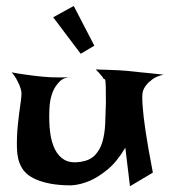

<svg xmlns="http://www.w3.org/2000/svg" viewBox="-20 -693 571 647"><path d="M19.5 -449.2Q44.9 -444.3 64 -441.9Q83 -439.5 96.7 -437.5Q112.3 -435.5 124 -434.6Q135.7 -433.6 151.4 -432.6Q177.7 -431.6 225.6 -432.6Q197.3 -434.6 181.2 -418.5Q165 -402.3 157.2 -381.8Q147.5 -357.4 146.5 -325.2Q144.5 -282.2 148.9 -247.6Q153.3 -212.9 165.5 -189Q177.7 -165 198.2 -153.8Q218.8 -142.6 251 -147.5Q283.2 -152.3 300.3 -170.4Q317.4 -188.5 325.2 -215.3Q333 -242.2 334.5 -276.4Q335.9 -310.5 336.9 -347.7Q336.9 -384.8 336.4 -400.9Q335.9 -417 335 -421.9Q334 -426.8 332 -426.3Q330.1 -425.8 327.1 -430.7Q325.2 -434.6 321.3 -438.5Q318.4 -442.4 313.5 -447.8Q308.6 -453.1 302.7 -459Q328.1 -458 348.1 -457.5Q368.2 -457 381.8 -456.1Q397.5 -455.1 409.2 -454.1Q419.9 -453.1 437.5 -451.2Q452.1 -449.2 475.6 -447.3Q499 -445.3 531.2 -441.4Q508.8 -436.5 495.1 -426.8Q481.4 -417 473.6 -407.2Q464.8 -396.5 460.9 -383.8Q458 -367.2 460.9 -333Q462.9 -302.7 470.7 -250Q478.5 -197.3 495.1 -111.3L418 -65.4L402.3 -195.3Q374 -147.5 342.3 -121.6Q310.5 -95.7 283.2 -84Q251 -70.3 220.7 -68.4Q180.7 -68.4 151.9 -73.7Q123 -79.1 102.5 -87.9Q82 -96.7 69.8 -107.9Q57.6 -119.1 51.8 -130.9Q38.1 -155.3 37.1 -193.8Q36.1 -232.4 40 -271Q43.9 -309.6 48.8 -341.8Q53.7 -374 51.8 -385.7Q49.8 -394.5 45.9 -405.3Q42 -414.1 36.1 -425.3Q30.3 -436.5 19.5 -449.2ZM159.2 -634.8 228.5 -672.9 297.9 -539.1 252 -511.7Z"/></svg>

Font: Lakki Reddy
Style: Regular
Weight: 400
Designer: Appaji Ambarisha Darbha
Version: Version 1.0.4; ttfautohint (v1.2.42-39fb)